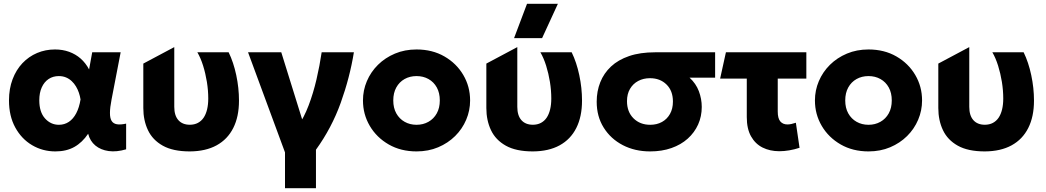

<svg xmlns="http://www.w3.org/2000/svg" viewBox="-20 -787 5542 1017"><path d="M273.6 15Q205.8 15 149.9 -18.1Q94 -51.1 60.8 -111.8Q27.6 -172.4 27.6 -255Q27.6 -317.1 46.6 -367.1Q65.5 -417.1 98.9 -452.4Q132.4 -487.6 176.5 -506.3Q220.6 -525 271.4 -525Q311.8 -525 346.1 -512.6Q380.4 -500.2 407.1 -476.8Q433.9 -453.2 451.9 -419.2L468.4 -510H619.1L570.9 -260Q562.5 -217.1 562.4 -189.2Q562.2 -161.2 571.2 -146.6Q580.2 -132 599.4 -128.8Q618.6 -125.6 648.1 -132.2V3.9Q597.2 18.9 555.4 13.1Q513.5 7.2 485.1 -16.2Q456.8 -39.8 446.9 -78.5Q415.8 -32.2 373.7 -8.6Q331.6 15 273.6 15ZM291.9 -126Q321.5 -126 344.8 -141.6Q368 -157.1 383.8 -187.1Q399.6 -217.1 406.6 -260.2Q403.9 -277.8 398 -295.4Q392.1 -313 382.6 -328.9Q373.1 -344.9 359.9 -357.2Q346.8 -369.6 329.8 -376.8Q312.8 -384 291.6 -384Q260.8 -384 237.5 -368.5Q214.2 -353 201.2 -324.2Q188.1 -295.5 188.1 -255.8Q188.1 -193.4 218.4 -159.7Q248.8 -126 291.9 -126Z M985.4 15Q896.5 15 842.4 -15.3Q788.2 -45.6 763.7 -97.6Q739.1 -149.5 739.1 -214.8V-450.2L903.1 -537.5V-221.2Q903.1 -175 924.8 -150.6Q946.5 -126.2 985.9 -126.2Q1010.1 -126.4 1028.3 -136.1Q1046.5 -145.8 1058.6 -163.6Q1070.6 -181.5 1076.9 -207.3Q1083.1 -233.1 1083.1 -265.1Q1083.1 -308.2 1075.9 -353.1Q1068.6 -398 1055.8 -439.1Q1042.9 -480.1 1025.4 -510H1191.1Q1217 -457 1231.4 -389Q1245.9 -321 1245.9 -254.2Q1245.9 -169.1 1215.6 -109.1Q1185.4 -49 1127.3 -17.2Q1069.2 14.6 985.4 15Z M1489.6 210V20.2L1293.9 -510H1469.9L1602.4 -84.2L1556.6 -116.5Q1590 -163.5 1614.7 -228.5Q1639.4 -293.5 1656.4 -366.4Q1673.4 -439.4 1683.8 -510H1854.5Q1832.8 -376.1 1784.9 -242.8Q1737 -109.5 1653.6 6V210Z M2186.4 15Q2103 15 2039 -21.8Q1975 -58.6 1938.8 -120Q1902.6 -181.4 1902.6 -255Q1902.6 -308.5 1923.3 -357.2Q1944 -405.9 1982 -443.6Q2020 -481.2 2072 -503.1Q2124 -525 2186.4 -525Q2269.8 -525 2333.8 -488.2Q2397.8 -451.4 2433.9 -390Q2470.1 -328.6 2470.1 -255Q2470.1 -201.5 2449.4 -152.8Q2428.8 -104.1 2390.8 -66.4Q2352.8 -28.8 2300.9 -6.9Q2249.1 15 2186.4 15ZM2186.4 -126Q2221.5 -126 2249.4 -141.8Q2277.4 -157.5 2293.5 -186.4Q2309.6 -215.2 2309.6 -255Q2309.6 -294.8 2293.7 -323.7Q2277.8 -352.6 2249.8 -368.3Q2221.9 -384 2186.4 -384Q2150.9 -384 2122.9 -368.3Q2095 -352.6 2079.1 -323.7Q2063.1 -294.8 2063.1 -255Q2063.1 -215.2 2079.2 -186.4Q2095.4 -157.5 2123.3 -141.8Q2151.2 -126 2186.4 -126Z M2802.4 15Q2713.5 15 2659.4 -15.3Q2605.2 -45.6 2580.7 -97.6Q2556.1 -149.5 2556.1 -214.8V-450.2L2720.1 -537.5V-221.2Q2720.1 -175 2741.8 -150.6Q2763.5 -126.2 2802.9 -126.2Q2827.1 -126.4 2845.3 -136.1Q2863.5 -145.8 2875.6 -163.6Q2887.6 -181.5 2893.9 -207.3Q2900.1 -233.1 2900.1 -265.1Q2900.1 -308.2 2892.9 -353.1Q2885.6 -398 2872.8 -439.1Q2859.9 -480.1 2842.4 -510H3008.1Q3034 -457 3048.4 -389Q3062.9 -321 3062.9 -254.2Q3062.9 -169.1 3032.6 -109.1Q3002.4 -49 2944.3 -17.2Q2886.2 14.6 2802.4 15ZM2702.9 -585 2771.6 -767H2935.1L2851.4 -585Z M3423.6 15Q3342.9 15 3278.9 -18.2Q3214.9 -51.5 3177.8 -110.8Q3140.6 -170.1 3140.6 -248.2Q3140.6 -303.6 3159.5 -351.2Q3178.4 -398.9 3216.4 -434.6Q3254.4 -470.2 3312.6 -490.1Q3370.8 -510 3449.4 -510H3767.9V-375.5H3632.6Q3666.4 -344.6 3681.8 -303.9Q3697.1 -263.1 3697.1 -220.5Q3697.1 -170.4 3677.9 -127.6Q3658.6 -84.8 3622.8 -52.6Q3587 -20.5 3536.6 -2.8Q3486.1 15 3423.6 15ZM3424.1 -126Q3459.5 -126 3486.6 -141.1Q3513.6 -156.1 3529 -183.8Q3544.4 -211.4 3544.4 -249.2Q3544.4 -306.1 3510.4 -339.4Q3476.5 -372.8 3422.9 -372.8Q3387.9 -372.8 3360.4 -358.1Q3333 -343.5 3317.1 -316.3Q3301.1 -289.1 3301.1 -251.2Q3301.1 -194.5 3335.6 -160.2Q3370.1 -126 3424.1 -126Z M4108.1 14Q4058.4 14 4019.4 -5.4Q3980.5 -24.9 3958.1 -64.9Q3935.6 -105 3935.6 -166.5V-370.5H3794.4L3825.1 -510H4251.1V-370.5H4099.6V-196.5Q4099.6 -159.6 4113.3 -143.7Q4127 -127.8 4151.1 -127.8Q4160.8 -127.8 4171.8 -130.2Q4182.9 -132.6 4195.6 -136.8L4215.1 -4.2Q4187.8 4.8 4160.4 9.4Q4133.1 14 4108.1 14Z M4580.4 15Q4497 15 4433 -21.8Q4369 -58.6 4332.8 -120Q4296.6 -181.4 4296.6 -255Q4296.6 -308.5 4317.3 -357.2Q4338 -405.9 4376 -443.6Q4414 -481.2 4466 -503.1Q4518 -525 4580.4 -525Q4663.8 -525 4727.8 -488.2Q4791.8 -451.4 4827.9 -390Q4864.1 -328.6 4864.1 -255Q4864.1 -201.5 4843.4 -152.8Q4822.8 -104.1 4784.8 -66.4Q4746.8 -28.8 4694.9 -6.9Q4643.1 15 4580.4 15ZM4580.4 -126Q4615.5 -126 4643.4 -141.8Q4671.4 -157.5 4687.5 -186.4Q4703.6 -215.2 4703.6 -255Q4703.6 -294.8 4687.7 -323.7Q4671.8 -352.6 4643.8 -368.3Q4615.9 -384 4580.4 -384Q4544.9 -384 4516.9 -368.3Q4489 -352.6 4473.1 -323.7Q4457.1 -294.8 4457.1 -255Q4457.1 -215.2 4473.2 -186.4Q4489.4 -157.5 4517.3 -141.8Q4545.2 -126 4580.4 -126Z M5196.4 15Q5107.5 15 5053.4 -15.3Q4999.2 -45.6 4974.7 -97.6Q4950.1 -149.5 4950.1 -214.8V-450.2L5114.1 -537.5V-221.2Q5114.1 -175 5135.8 -150.6Q5157.5 -126.2 5196.9 -126.2Q5221.1 -126.4 5239.3 -136.1Q5257.5 -145.8 5269.6 -163.6Q5281.6 -181.5 5287.9 -207.3Q5294.1 -233.1 5294.1 -265.1Q5294.1 -308.2 5286.9 -353.1Q5279.6 -398 5266.8 -439.1Q5253.9 -480.1 5236.4 -510H5402.1Q5428 -457 5442.4 -389Q5456.9 -321 5456.9 -254.2Q5456.9 -169.1 5426.6 -109.1Q5396.4 -49 5338.3 -17.2Q5280.2 14.6 5196.4 15Z"/></svg>

Font: Geologica-Sharp
Style: Regular
Weight: 100
Designer: Sindre Bremnes, Frode Helland
Foundry: Monokrom Skriftforlag AS
Version: Version 1.010;gftools[0.9.28]